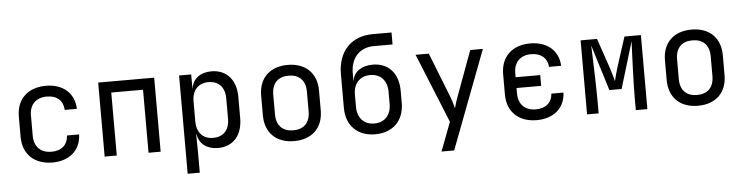

<svg xmlns="http://www.w3.org/2000/svg" viewBox="-51 -985 5502 1421"><g transform="rotate(-5 2700.0 -275.0)"><path d="M304 10C431 10 514 -63 518 -180H428C424 -110 378 -70 304 -70C225 -70 175 -117 175 -200V-351C175 -433 225 -480 304 -480C378 -480 424 -440 428 -370H518C514 -487 431 -560 304 -560C171 -560 85 -481 85 -350V-200C85 -69 171 10 304 10Z M782 0V-468H1018V0H1108V-550H692V0Z M1534 -560C1451 -560 1394 -517 1384 -445H1383V-550H1293V180H1383V20L1381 -105H1384C1394 -34 1452 10 1534 10C1645 10 1716 -68 1716 -195V-356C1716 -482 1644 -560 1534 -560ZM1626 -200C1626 -115 1580 -68 1504 -68C1430 -68 1383 -117 1383 -200V-350C1383 -433 1430 -482 1504 -482C1580 -482 1626 -435 1626 -350Z M2100 8C2233 8 2315 -72 2315 -202V-349C2315 -478 2233 -558 2100 -558C1967 -558 1885 -478 1885 -348V-202C1885 -72 1967 8 2100 8ZM2100 -72C2022 -72 1975 -117 1975 -202V-348C1975 -433 2022 -478 2100 -478C2178 -478 2225 -433 2225 -348V-202C2225 -117 2178 -72 2100 -72Z M2728 -505C2646 -505 2587 -467 2577 -400H2575V-455C2575 -569 2643 -641 2747 -641H2887V-730H2747C2587 -730 2487 -624 2487 -455V-205C2487 -73 2570 10 2702 10C2834 10 2917 -73 2917 -205V-295C2917 -424 2844 -505 2728 -505ZM2827 -205C2827 -122 2779 -70 2702 -70C2625 -70 2577 -122 2577 -205V-295C2577 -378 2625 -430 2702 -430C2779 -430 2827 -378 2827 -295Z M3273 180 3550 -550H3456L3331 -210C3322 -187 3311 -151 3306 -130C3301 -151 3291 -187 3282 -210L3148 -550H3050L3260 -34L3179 180Z M3902 10C4029 10 4112 -63 4116 -176H4026C4022 -110 3976 -70 3902 -70C3823 -70 3773 -117 3773 -199V-240H3956V-320H3773V-350C3773 -433 3823 -480 3902 -480C3976 -480 4022 -440 4026 -375H4116C4112 -487 4029 -560 3902 -560C3769 -560 3683 -481 3683 -350V-200C3683 -69 3769 10 3902 10Z M4362 0V-85C4362 -216 4354 -414 4351 -505L4456 -165H4547L4651 -510C4647 -412 4638 -205 4638 -85V0H4724V-550H4602L4534 -340C4520 -296 4508 -250 4503 -227C4497 -250 4485 -296 4470 -339L4398 -550H4276V0Z M5100 8C5233 8 5315 -72 5315 -202V-349C5315 -478 5233 -558 5100 -558C4967 -558 4885 -478 4885 -348V-202C4885 -72 4967 8 5100 8ZM5100 -72C5022 -72 4975 -117 4975 -202V-348C4975 -433 5022 -478 5100 -478C5178 -478 5225 -433 5225 -348V-202C5225 -117 5178 -72 5100 -72Z"/></g></svg>

Font: Tekne LDO
Style: Regular
Weight: 400
Monospace: yes
Designer: Alessio Laiso, Mario Rullo, Paolo Rosset
Foundry: Alessio Laiso
Version: Version 1.000;hotconv 1.0.109;makeotfexe 2.5.65596